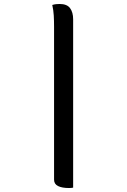

<svg xmlns="http://www.w3.org/2000/svg" viewBox="-20 -784 640 966"><path d="M243 -759Q253 -762 261.5 -763Q270 -764 280 -764Q317 -764 332.5 -743Q348 -722 348 -687Q348 -603 348 -518Q348 -433 348 -348Q348 -263 348 -178.5Q348 -94 348 -9Q348 76 348 160Q344 161 338.5 161.5Q333 162 327 162Q292 162 272 152Q252 142 252 120Q252 24 252 -72Q252 -168 252 -264.5Q252 -361 252 -457Q252 -553 252 -650Q252 -679 250.5 -706Q249 -733 243 -759Z"/></svg>

Font: Recursive Monospace Casual
Style: Regular
Weight: 400
Version: Version 1.047